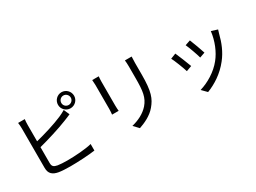

<svg xmlns="http://www.w3.org/2000/svg" viewBox="-48 -1528 3095 2321"><g transform="rotate(-30 1500.0 -367.5)"><path d="M759 -697C759 -734 788 -764 825 -764C861 -764 891 -734 891 -697C891 -661 861 -632 825 -632C788 -632 759 -661 759 -697ZM713 -697C713 -636 763 -586 825 -586C887 -586 937 -636 937 -697C937 -759 887 -810 825 -810C763 -810 713 -759 713 -697ZM279 -750H186C190 -727 192 -693 192 -669V-119C192 -38 235 -3 312 11C353 18 413 21 472 21C581 21 731 13 818 0V-91C735 -69 582 -59 476 -59C427 -59 375 -62 344 -67C295 -77 274 -90 274 -141V-361C398 -393 571 -446 683 -491C713 -502 749 -518 777 -530L742 -610C714 -593 684 -578 654 -565C550 -520 392 -472 274 -443V-669C274 -697 276 -727 279 -750Z M1776 -759H1682C1685 -734 1687 -706 1687 -672V-514C1687 -325 1675 -244 1604 -161C1542 -91 1457 -51 1365 -28L1430 41C1503 16 1603 -27 1668 -105C1740 -191 1773 -270 1773 -510V-672C1773 -706 1774 -734 1776 -759ZM1312 -751H1221C1223 -732 1225 -697 1225 -679V-346C1225 -316 1222 -284 1220 -269H1312C1310 -287 1308 -320 1308 -345V-679C1308 -703 1310 -732 1312 -751Z M2483 -576 2410 -551C2431 -506 2477 -379 2488 -334L2562 -360C2549 -404 2500 -536 2483 -576ZM2845 -520 2759 -547C2744 -419 2692 -292 2621 -205C2539 -102 2412 -26 2296 8L2362 75C2474 32 2596 -45 2688 -163C2760 -253 2803 -360 2830 -470C2834 -483 2838 -499 2845 -520ZM2251 -526 2177 -497C2197 -462 2251 -324 2266 -272L2342 -300C2323 -352 2271 -483 2251 -526Z"/></g></svg>

Font: Microsoft YaHei
Style: Regular
Weight: 400
Designer: Ryoko NISHIZUKA 西塚涼子 (kana, bopomofo & ideographs); Paul D. Hunt (Latin, Greek & Cyrillic); Sandoll Communications 산돌커뮤니
Foundry: Adobe
Version: Version 2.001;hotconv 1.0.111;makeotfexe 2.5.65597